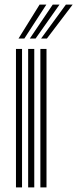

<svg xmlns="http://www.w3.org/2000/svg" viewBox="-20 -812 335 832"><path d="M155 0V-600H181.5V0ZM49.2 0V-600H75.5V0ZM102 0V-600H128.5V0ZM60.2 -645 151.5 -792H180.8L85.5 -645ZM158 -645 265.5 -792H294.8L183.2 -645ZM109.2 -645 208.5 -792H237.8L134.2 -645Z"/></svg>

Font: Big Shoulders Inline Text Thin ExtraBold
Style: Regular
Weight: 800
Version: Version 2.002